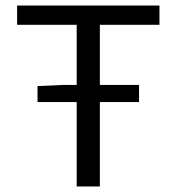

<svg xmlns="http://www.w3.org/2000/svg" viewBox="-20 -676 640 696"><path d="M258 0V-306H116V-364L206 -368H258V-586H42V-656H558V-586H342V-368H484V-306H342V0Z"/></svg>

Font: SauceCodePro NFM
Style: Regular
Weight: 400
Monospace: yes
Designer: Paul D. Hunt, Teo Tuominen
Foundry: Adobe
Version: Version 2.042;hotconv 1.1.0;makeotfexe 2.6.0;Nerd Fonts 3.3.